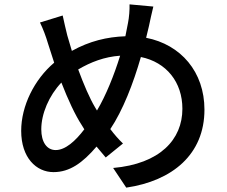

<svg xmlns="http://www.w3.org/2000/svg" viewBox="-20 -809 1040 879"><path d="M530 -554C502 -464 465 -372 424 -303L415 -318C391 -358 363 -423 338 -491C396 -525 458 -549 530 -554ZM267 -738 163 -706C178 -675 190 -643 200 -609L228 -522C137 -445 77 -324 77 -210C77 -87 146 -21 225 -21C299 -21 358 -63 422 -138L464 -88L543 -152C523 -171 503 -194 485 -218C542 -303 590 -426 625 -548C742 -524 815 -433 815 -311C815 -170 712 -59 498 -40L558 50C769 19 916 -102 916 -307C916 -480 808 -605 649 -636L662 -690C667 -712 675 -753 682 -779L573 -789C574 -766 571 -728 566 -704L554 -643C470 -640 390 -621 309 -576L288 -647C281 -676 273 -709 267 -738ZM366 -217C325 -163 279 -122 235 -122C194 -122 169 -159 169 -217C169 -288 204 -371 261 -431C291 -354 324 -282 355 -235Z"/></svg>

Font: GenYoGothic2 TW M
Style: Regular
Weight: 500
Version: Version 2.100;PS 2.1;hotconv 16.6.51;makeotf.lib2.5.65220 DE